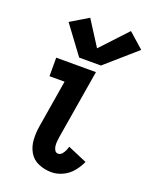

<svg xmlns="http://www.w3.org/2000/svg" viewBox="-147 -858 744 945"><g transform="rotate(20 225.5 -385.5)"><path d="M241 8Q270 8 299 -5.5Q328 -19 348.5 -43.5Q369 -68 382 -97L281 -140Q278 -129 273.5 -118.5Q269 -108 260.5 -98.5Q252 -89 241 -89Q229 -89 223 -99.5Q217 -110 216 -121.5Q215 -133 216 -145Q217 -157 219 -169L279 -530H71V-433H150L109 -185Q103 -149 105 -113.5Q107 -78 124 -48.5Q141 -19 173 -5.5Q205 8 241 8ZM177 -569H291L451 -709L372 -779L244 -642L161 -772L68 -716Z"/></g></svg>

Font: Iosevka Sparkle Semibold
Style: Italic
Weight: 600
Italic angle: -9°
Designer: Belleve Invis
Foundry: Belleve Invis
Version: Version 4.5.0; ttfautohint (v1.8.3)